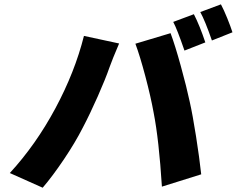

<svg xmlns="http://www.w3.org/2000/svg" viewBox="-20 -838 1100 892"><path d="M880.7 -772Q907.7 -719.5 933.9 -641L837 -603Q802.2 -704.2 784.8 -736.2ZM1006.4 -817.8Q1019.9 -792.6 1035.5 -754.1Q1051.1 -715.6 1060 -687.9L964.5 -649.9Q932.5 -742.2 910.5 -782ZM25.6 -34.1Q146.7 -165.8 237.2 -334.5Q327.8 -503.2 370 -671.2L533.4 -636Q501.1 -560.4 489 -525.9Q470.5 -472.3 434.3 -390.4Q398.1 -308.6 364.7 -245Q329.2 -175.4 276.5 -97.1Q223.7 -18.8 178.3 34.1ZM693.9 -313.9Q680.4 -388.8 655.2 -483.8Q630 -578.8 609 -634.9L772.4 -683.9Q793 -629.3 820 -531.4Q846.9 -433.6 861.5 -365.1Q875 -304.7 890.8 -204.4Q906.6 -104 914.8 -28.1L732.2 29.1Q718.4 -188.9 693.9 -313.9Z"/></svg>

Font: Karasuma Gothic
Style: Italic
Weight: 900
Italic angle: -9.39999°
Designer: Rasmus Andersson / Ryoko Nishizuka
Foundry: Genbu
Version: Version 1.00